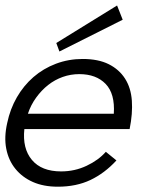

<svg xmlns="http://www.w3.org/2000/svg" viewBox="-29 -686 595 717"><path d="M62 -204.1Q54.2 -131.8 90.1 -88.9Q126 -45.9 199.2 -45.9Q250 -45.9 294.4 -66.9Q338.9 -87.9 366.2 -119.1L405.8 -86.9Q361.8 -39.1 308.8 -13.9Q255.9 11.2 187 11.2Q133.8 11.2 94 -6.3Q54.2 -23.9 28.6 -55.4Q2.9 -86.9 -5.6 -130.4Q-14.2 -173.8 -2 -227.1Q8.8 -278.8 33.9 -322.5Q59.1 -366.2 95.9 -398.2Q132.8 -430.2 179.9 -448Q227.1 -465.8 279.8 -465.8Q337.9 -465.8 377 -446.3Q416 -426.8 438 -392.3Q460 -357.9 463.4 -310.1Q466.8 -262.2 455.1 -204.1ZM396 -261.2Q400.9 -335.9 365.5 -372.6Q330.1 -409.2 267.1 -409.2Q234.9 -409.2 205.3 -398.7Q175.8 -388.2 150.9 -368.7Q126 -349.1 106 -321.5Q85.9 -293.9 75.2 -261.2ZM429.2 -612.3 192.9 -493.7 181.2 -525.4 408.2 -665.5Z"/></svg>

Font: Anonymous Pro
Style: Italic
Weight: 400
Italic angle: -12°
Monospace: yes
Designer: Mark Simonson
Version: Version 1.003